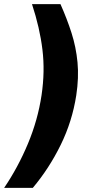

<svg xmlns="http://www.w3.org/2000/svg" viewBox="-74 -743 458 924"><path d="M217 -723Q248.5 -652.5 270.2 -584.5Q292 -516.5 299 -443.2Q306 -370 293 -284Q273.5 -158.5 218 -45.5Q162.5 67.5 84 161H-54Q12.5 63 60.2 -51Q108 -165 126 -285Q143 -399.5 130.2 -504.2Q117.5 -609 80 -723Z"/></svg>

Font: Public Sans Black
Style: Italic
Weight: 900
Italic angle: -8°
Designer: The Public Sans project authors (U.S. Web Design System). Libre Franklin designed by Pablo Impallari and Rodrigo Fuenzal
Version: Version 1.007; ttfautohint (v1.8.1) -l 8 -r 50 -G 200 -x 14 